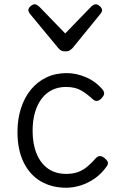

<svg xmlns="http://www.w3.org/2000/svg" viewBox="-20 -862 558 901"><path d="M291 19Q223 19 171.5 -11Q120 -41 91 -100Q62 -159 62 -243Q62 -303 78.5 -354Q95 -405 125 -441.5Q155 -478 197.5 -498.5Q240 -519 293 -519Q338 -519 383.5 -499.5Q429 -480 462 -441Q470 -430 468.5 -421Q467 -412 457 -401Q446 -390 436.5 -388.5Q427 -387 417 -395Q389 -421 361 -437.5Q333 -454 289 -454Q254 -454 225 -440Q196 -426 175.5 -399Q155 -372 144 -334Q133 -296 133 -248Q133 -187 151.5 -141.5Q170 -96 205 -71Q240 -46 291 -46Q322 -46 345.5 -54.5Q369 -63 389 -79.5Q409 -96 431 -121Q440 -130 450 -129.5Q460 -129 471 -120Q482 -111 485.5 -102.5Q489 -94 482 -83Q457 -47 424.5 -24.5Q392 -2 357.5 8.5Q323 19 291 19ZM430 -842Q438 -842 448.5 -833Q459 -824 459 -814Q459 -811 458 -808Q457 -805 453 -799L321 -637Q315 -631 308 -626Q301 -621 286 -621Q272 -621 265 -626Q258 -631 253 -637L119 -799Q116 -805 114.5 -808Q113 -811 113 -814Q113 -824 123.5 -833Q134 -842 143 -842Q148 -842 153 -839Q158 -836 163 -832L286 -705L409 -832Q414 -836 419 -839Q424 -842 430 -842Z"/></svg>

Font: Playwrite CL Light
Style: Regular
Weight: 300
Designer: Veronika Burian, José Scaglione
Foundry: TypeTogether
Version: Version 1.002